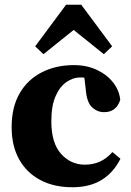

<svg xmlns="http://www.w3.org/2000/svg" viewBox="-20 -773 553 808"><path d="M284 15Q207 15 149.5 -15.5Q92 -46 60.5 -102.5Q29 -159 29 -238Q29 -322 62.5 -380Q96 -438 155.5 -468.5Q215 -499 291 -499Q345 -499 387.5 -479Q430 -459 456 -426Q482 -393 486 -353Q470 -301 418 -301Q389 -301 367 -322Q345 -343 341 -396L335 -446Q331 -447 326 -447Q321 -447 316 -447Q288 -447 260 -428Q232 -409 214 -368.5Q196 -328 196 -263Q196 -171 237 -125.5Q278 -80 337 -80Q371 -80 399.5 -92.5Q428 -105 453 -133L487 -105Q458 -47 408 -16Q358 15 284 15ZM417 -545 290 -647 163 -545 128 -578 258 -753H322L452 -578Z"/></svg>

Font: Source Serif 4
Style: Bold
Weight: 700
Designer: Frank Grießhammer
Foundry: Adobe
Version: Version 4.005;hotconv 1.1.0;makeotfexe 2.6.0